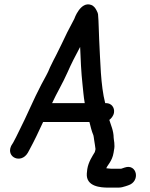

<svg xmlns="http://www.w3.org/2000/svg" viewBox="-20 -687 683 875"><path d="M497.6 9 499.5 -2.9C505.1 -27 498.1 -50.7 498 -59.1C497.7 -92.5 484.9 -117.3 478.2 -140.5C486.8 -146.8 497.2 -159.1 499.5 -173.5C503.2 -196.8 487.8 -217 463.4 -217H459.4C438.3 -298.9 437.4 -406.8 431.9 -507.7C429.7 -546.9 430.3 -583.5 426.8 -622.1C426.6 -624.2 425.8 -627.2 424.8 -629.4L419.9 -639.7C415.4 -649 407.9 -660.2 395.2 -664.7C346.2 -682 318.5 -601.1 318.5 -600.9C305.1 -573.7 289.8 -548.3 274.7 -515.2C266.4 -497.1 255.3 -475.2 244.6 -453.4L235.3 -434.6C232.5 -428.9 227.4 -419.8 223.5 -411.9L208.8 -381.9C208.5 -381.4 208.1 -380.4 207.8 -379.7C196.6 -351.2 187.1 -337.4 168.3 -301.6C132.3 -233.1 103 -160.8 69.4 -95.1L53.1 -61.9C48.5 -52.5 44.5 -45 40 -37L32.2 -24.5C31.6 -23.6 30.8 -22.1 30.3 -20.9C7.5 30.4 76.4 60.9 106.7 9.4L114 -4C135.7 -44 155.5 -85.3 176.4 -131H387.5C393.2 -109.5 396.8 -91.4 405.6 -70.4C406.5 -68.1 407.8 -58.9 408.9 -50.1C410.3 -38.8 415.2 -13.5 415.2 -7.8C414.7 -6.1 413.5 3.7 412 6.2C401.9 23.4 383 50.3 377.7 84C376.6 90.8 376.1 96.6 375.6 104C371.6 163.8 439.3 168 473.4 168H519.4C530.4 168 542.2 165.4 553.2 161.4L563.8 157.8C621.6 140 604.4 57.2 548.3 76.5L536.6 80.5C534.2 81.4 532.8 81.8 531.9 82H487C484.7 82 473.9 81.1 464.5 79.9C467.5 67.8 491.3 48.3 497.6 9ZM217.4 -217C237.4 -260.8 266.8 -309.5 287.7 -357.3C305.4 -397.9 323.4 -432.3 345.2 -473.1C347.1 -417.7 350.4 -353.6 355.7 -305.5C358.8 -278.1 360.7 -248.1 366.2 -217Z"/></svg>

Font: CiSf OpenHand
Style: BlakObl
Weight: 400
Foundry: Cannot Into Space Fonts
Version: Version 0.7892